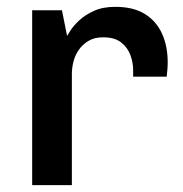

<svg xmlns="http://www.w3.org/2000/svg" viewBox="-20 -541 534 561"><path d="M74 0V-511H161L176 -436Q178 -439 186 -452Q194 -465 211 -481Q228 -497 254 -509Q280 -521 317 -521Q370 -521 403.5 -500Q437 -479 453.5 -442.5Q470 -406 470 -359Q470 -348 469 -336.5Q468 -325 467 -317H369V-337Q369 -358 361 -380Q353 -402 334 -417Q315 -432 281 -432Q256 -432 238.5 -421.5Q221 -411 210 -395Q199 -379 194.5 -360.5Q190 -342 190 -326V0Z"/></svg>

Font: Chivo Medium
Style: Regular
Weight: 500
Designer: Hector Gatti
Foundry: Omnibus-Type
Version: Version 2.002